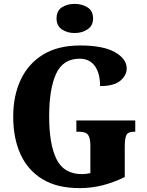

<svg xmlns="http://www.w3.org/2000/svg" viewBox="-20 -958 756 988"><path d="M389 10Q274 10 198.5 -36Q123 -82 85.5 -164.5Q48 -247 48 -358Q48 -466 87 -548.5Q126 -631 202.5 -677.5Q279 -724 392 -724Q511 -724 571.5 -689.5Q632 -655 632 -606Q632 -570 599 -542.5Q566 -515 495 -515Q495 -582 467.5 -619Q440 -656 390 -656Q305 -656 269 -579Q233 -502 233 -358Q233 -215 271 -138.5Q309 -62 402 -62Q420 -62 445 -67V-209Q445 -247 433.5 -263.5Q422 -280 389 -280H373V-338H676V-280H668Q639 -280 630.5 -263Q622 -246 622 -205V-47Q565 -19 508 -4.5Q451 10 389 10ZM364 -788Q325 -788 298 -807Q271 -826 271 -863Q271 -902 298 -920Q325 -938 364 -938Q402 -938 430.5 -920Q459 -902 459 -863Q459 -826 430.5 -807Q402 -788 364 -788Z"/></svg>

Font: Noto Serif Condensed Black
Style: Regular
Weight: 900
Width: 3
Designer: Monotype Design Team
Foundry: Monotype Imaging Inc.
Version: Version 2.015; ttfautohint (v1.8.4.7-5d5b)